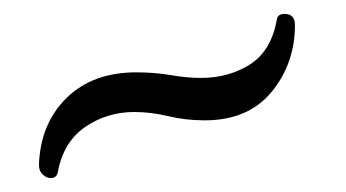

<svg xmlns="http://www.w3.org/2000/svg" viewBox="-20 -414 498 276"><path d="M63 -166Q61 -158 53 -158Q47 -158 41.5 -163Q36 -168 36 -177Q38 -236 75.5 -273Q113 -310 176 -310Q202 -310 225.5 -306Q249 -302 269 -302Q309 -302 339.5 -321.5Q370 -341 378 -386Q379 -394 389 -394Q404 -394 404 -378Q404 -323 370.5 -282Q337 -241 274 -241Q247 -241 222 -247Q197 -253 173 -253Q134 -253 102.5 -231.5Q71 -210 63 -166Z"/></svg>

Font: Sedan
Style: Regular
Weight: 400
Designer: Sebastian Salazar
Foundry: Sebastian Salazar
Version: Version 1.100; ttfautohint (v1.8.4.7-5d5b)